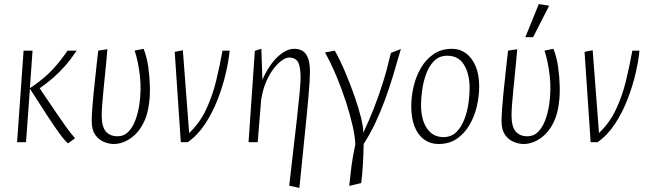

<svg xmlns="http://www.w3.org/2000/svg" viewBox="-20 -699 3193 944"><path d="M314 6Q308 0 298.5 -10Q289 -20 270 -46Q251 -72 217 -123.5Q183 -175 127 -263L108 0H64L96 -450H140L127 -266Q132 -269 136 -271.5Q140 -274 144 -277Q200 -316 238 -356.5Q276 -397 312 -450H357Q328 -407 299.5 -374.5Q271 -342 241 -316Q211 -290 175 -265Q224 -192 254.5 -147.5Q285 -103 302.5 -78.5Q320 -54 330.5 -41.5Q341 -29 349 -19Z M540 9Q516 9 490.5 -1.5Q465 -12 448 -36.5Q431 -61 431 -103Q431 -127 433.5 -164Q436 -201 440.5 -244Q445 -287 449.5 -328.5Q454 -370 457.5 -402.5Q461 -435 463 -450L508 -457Q507 -443 504 -411Q501 -379 497 -339Q493 -299 489 -258.5Q485 -218 482.5 -184.5Q480 -151 480 -133Q480 -76 500.5 -52.5Q521 -29 558 -29Q588 -29 609 -49Q630 -69 644 -104Q658 -139 665 -184Q676 -258 667.5 -329Q659 -400 642 -450L686 -459Q702 -419 709 -370Q716 -321 717 -274Q718 -227 713 -192Q707 -141 689.5 -103Q672 -65 647.5 -40.5Q623 -16 595 -3.5Q567 9 540 9Z M869 0 839 -444 879 -452 910 -45Q962 -94 993.5 -161Q1025 -228 1043 -303Q1061 -378 1074 -450H1109Q1105 -404 1090.5 -340.5Q1076 -277 1050.5 -211Q1025 -145 988 -89Q951 -33 903 0Z M1202 0 1233 -449 1265 -459 1270 -308Q1305 -383 1346.5 -421Q1388 -459 1426 -459Q1467 -459 1485.5 -431Q1504 -403 1504 -347Q1504 -308 1496.5 -223Q1489 -138 1477 -22.5Q1465 93 1452 225L1402 214Q1411 133 1421 48.5Q1431 -36 1439.5 -111.5Q1448 -187 1453 -241.5Q1458 -296 1458 -316Q1458 -371 1445.5 -393.5Q1433 -416 1401 -416Q1387 -416 1367.5 -403Q1348 -390 1327 -363.5Q1306 -337 1289 -298Q1272 -259 1264 -208L1247 0Z M1578 -441 1626 -450Q1652 -404 1677 -345Q1702 -286 1722.5 -227.5Q1743 -169 1755 -120.5Q1767 -72 1766 -46Q1793 -103 1817 -163.5Q1841 -224 1862.5 -292.5Q1884 -361 1902 -439L1951 -458Q1932 -391 1913 -328.5Q1894 -266 1872.5 -207.5Q1851 -149 1825.5 -95Q1800 -41 1768 9Q1767 65 1764 113.5Q1761 162 1756 201L1697 215Q1702 165 1708 118.5Q1714 72 1727 11Q1726 -25 1714 -79Q1702 -133 1681.5 -196.5Q1661 -260 1634.5 -323.5Q1608 -387 1578 -441Z M2136 9Q2096 9 2065.5 -13Q2035 -35 2018.5 -76.5Q2002 -118 2002 -176Q2002 -224 2013.5 -273.5Q2025 -323 2049.5 -365Q2074 -407 2112 -433Q2150 -459 2202 -459Q2241 -459 2271 -437Q2301 -415 2318.5 -373.5Q2336 -332 2336 -274Q2336 -226 2324.5 -176.5Q2313 -127 2288.5 -85Q2264 -43 2226.5 -17Q2189 9 2136 9ZM2160 -25Q2199 -25 2224 -50Q2249 -75 2263.5 -113.5Q2278 -152 2283.5 -193Q2289 -234 2289 -266Q2289 -334 2262 -379.5Q2235 -425 2179 -425Q2140 -425 2114.5 -399.5Q2089 -374 2075 -335Q2061 -296 2055.5 -255Q2050 -214 2050 -184Q2050 -111 2079 -68Q2108 -25 2160 -25Z M2555 9Q2531 9 2505.5 -1.5Q2480 -12 2463 -36.5Q2446 -61 2446 -103Q2446 -127 2448.5 -164Q2451 -201 2455.5 -244Q2460 -287 2464.5 -328.5Q2469 -370 2472.5 -402.5Q2476 -435 2478 -450L2523 -457Q2522 -443 2519 -411Q2516 -379 2512 -339Q2508 -299 2504 -258.5Q2500 -218 2497.5 -184.5Q2495 -151 2495 -133Q2495 -76 2515.5 -52.5Q2536 -29 2573 -29Q2603 -29 2624 -49Q2645 -69 2659 -104Q2673 -139 2680 -184Q2691 -258 2682.5 -329Q2674 -400 2657 -450L2701 -459Q2717 -419 2724 -370Q2731 -321 2732 -274Q2733 -227 2728 -192Q2722 -141 2704.5 -103Q2687 -65 2662.5 -40.5Q2638 -16 2610 -3.5Q2582 9 2555 9ZM2563 -516 2629 -679 2680 -671 2601 -516Z M2884 0 2854 -444 2894 -452 2925 -45Q2977 -94 3008.5 -161Q3040 -228 3058 -303Q3076 -378 3089 -450H3124Q3120 -404 3105.5 -340.5Q3091 -277 3065.5 -211Q3040 -145 3003 -89Q2966 -33 2918 0Z"/></svg>

Font: Ancizar Sans Thin
Style: Italic
Weight: 100
Italic angle: -4°
Designer: Cesar Puertas, Viviana Monsalve, Julian Moncada, Julian Prieto, Jose Castro, Mariel Hernandez, Felipe Aragon, Sara Alarc
Version: Version 8.100